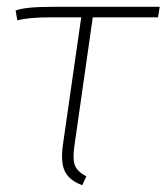

<svg xmlns="http://www.w3.org/2000/svg" viewBox="-20 -540 490 565"><path d="M253 -489 199 -111Q193 -70 201 -52Q209 -34 234 -21L222 5Q184 -9 171 -35.5Q158 -62 165 -113L219 -489H129Q63 -489 31 -480L26 -509Q53 -520 137 -520H450L445 -489Z"/></svg>

Font: Fira Sans UltraLight
Style: Italic
Weight: 200
Italic angle: -8°
Designer: Carrois Corporate & Edenspiekermann AG
Foundry: Carrois Corporate GbR & Edenspiekermann AG
Version: Version 4.203;PS 004.203;hotconv 1.0.88;makeotf.lib2.5.64775